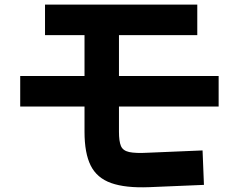

<svg xmlns="http://www.w3.org/2000/svg" viewBox="-20 -770 1040 836"><path d="M868 35 629 45Q526 49 464 27Q402 5 375 -49Q348 -103 348 -196V-740H498V-196Q498 -155 506.5 -134.5Q515 -114 542.5 -108Q570 -102 624 -105L862 -115ZM176 -617V-750H839V-617ZM68 -306V-439H932V-306Z"/></svg>

Font: Murecho Thin
Style: Bold
Weight: 700
Version: Version 1.010